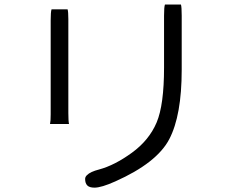

<svg xmlns="http://www.w3.org/2000/svg" viewBox="-20 -779 1040 860"><path d="M289.1 -223.6Q286.1 -237.3 286.1 -272.5V-693.4Q286.1 -727.1 282.7 -737.3H210.9Q207 -726.1 207 -687.5V-266.6Q207 -236.3 204.1 -223.6ZM718.8 -758.8Q714.8 -747.6 714.8 -709V-476.6Q714.8 -309.1 681.6 -230.5Q647.9 -150.9 570.6 -94.7Q493.2 -38.6 424.3 -20Q384.3 -9.8 369.6 5.4Q361.3 13.2 361.3 22.5Q361.3 42 371.1 51.8Q380.9 61.5 403.3 61.5Q434.1 61.5 496.1 33.7Q682.6 -49.3 738.3 -155.8Q793.9 -262.2 793.9 -466.8V-709Q793.9 -747.6 790.5 -758.8Z"/></svg>

Font: YuPearl-Light
Style: Light
Weight: 300
Designer: Max Yao
Foundry: Max-Everyday
Version: Version 1.011; ttfautohint (v1.8.3)